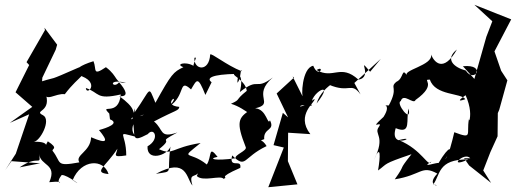

<svg xmlns="http://www.w3.org/2000/svg" viewBox="-20 -725 2158 803"><path d="M528 -226C547 -253 544 -275 479 -323C523 -319 504 -351 478 -381C455 -350 422 -398 507 -379C458 -376 477 -404 423 -444C365 -405 385 -435 371 -469C255 -434 308 -398 310 -443C169 -381 222 -406 156 -385L157 -400L213 -517L219 -538L166 -609L168 -599L91 -465L102 -453L45 -339L115 -278L21 -211L102 -247L46 -82L2 -14L28 -51L148 -42L62 -25C143 -81 150 -26 144 -81C148 -31 221 -41 186 37C276 27 197 60 238 7C260 4 340 67 284 28C320 -60 414 -62 434 3C367 -4 421 -26 471 -103C468 -79 445 -65 508 -75C508 -174 458 -175 552 -152C508 -182 554 -245 582 -245ZM440 -226C482 -209 427 -190 394 -181C433 -134 431 -121 361 -151C359 -90 292 -77 312 -46C209 -27 239 -45 200 -94C196 -104 227 -103 180 -134C156 -94 204 -135 121 -132C147 -133 196 -224 160 -243C116 -265 204 -253 167 -344C165 -292 213 -337 251 -331C316 -417 356 -413 282 -417C415 -393 342 -318 339 -357C398 -337 380 -306 485 -330C477 -233 393 -295 437 -250Z M865 -381C842 -398 863 -414 970 -416C929 -418 1007 -394 1012 -345C959 -303 990 -311 946 -291C1013 -271 1055 -211 1028 -266C976 -233 966 -215 1008 -109C1013 -94 961 -78 965 -63C876 -51 849 -61 890 -69C850 -120 867 -71 845 -37C771 -97 728 -53 819 -127C695 -107 704 -74 645 -101C716 -157 626 -120 722 -171C645 -145 666 -183 624 -217C719 -267 727 -261 730 -278C648 -285 746 -349 688 -280C758 -325 725 -400 779 -351C804 -393 807 -408 839 -328ZM803 11C828 37 903 6 915 23C942 13 880 23 985 -23C992 -64 936 -16 951 -75C1011 -17 994 -66 1095 -114C1062 -171 1016 -115 1085 -143C1081 -191 1132 -177 1109 -222C1099 -197 1096 -269 1047 -272C1133 -291 1031 -324 1121 -401C1044 -343 1067 -406 983 -340C1001 -410 972 -430 973 -379C989 -394 985 -448 991 -427C927 -452 864 -505 859 -497C855 -422 790 -432 793 -483C815 -493 766 -438 804 -435C781 -473 703 -460 747 -444C705 -424 697 -416 630 -295C598 -371 615 -356 543 -255C545 -294 541 -252 533 -238C550 -155 522 -124 598 -164C624 -196 651 -144 597 -113C593 -48 680 -74 693 -112C676 7 710 -11 632 2C764 -70 759 23 785 51C765 -16 809 36 824 -34Z M1528 -425C1467 -497 1544 -402 1479 -392C1404 -460 1374 -392 1304 -432C1340 -455 1314 -393 1290 -450C1242 -441 1239 -317 1248 -317L1204 -405L1210 -401L1137 -334L1185 -234L1163 -253L1124 -118L1167 -108L1102 58L1224 46L1184 -51L1185 -170L1278 -164C1214 -246 1303 -300 1295 -311C1215 -252 1219 -298 1283 -282C1271 -335 1389 -399 1304 -292C1329 -377 1441 -406 1355 -371C1444 -333 1447 -385 1488 -330L1462 -378L1573 -479L1567 -472Z M1921 -63 1942 -33 2034 40 2001 -12 2031 -89 2061 -155 2062 -252 2068 -266 2102 -389 2076 -429 2048 -510 2118 -644 1964 -705 2039 -636 2014 -571 1964 -395 1916 -448C2017 -458 1964 -374 1928 -430C1879 -443 1839 -477 1891 -518C1834 -418 1795 -466 1783 -497C1792 -451 1659 -432 1683 -408C1659 -446 1670 -397 1638 -383C1607 -357 1649 -363 1606 -284C1563 -283 1624 -299 1584 -236C1516 -174 1585 -225 1565 -195C1540 -162 1597 -160 1543 -54C1574 -129 1571 -69 1561 -12C1603 -42 1577 -38 1701 -80C1639 -2 1682 -47 1631 25C1744 7 1742 -36 1809 1C1755 58 1837 54 1792 46C1822 8 1809 -60 1938 -58C1848 -17 1922 -93 1947 -63ZM1941 -226C1930 -163 1959 -142 1880 -172C1871 -134 1856 -72 1842 -59C1880 -115 1859 -120 1814 -43C1808 -47 1735 -20 1784 -49C1771 -22 1746 -99 1648 -139C1739 -163 1606 -94 1635 -189C1703 -161 1676 -225 1689 -271C1703 -203 1633 -296 1656 -302C1667 -339 1710 -285 1718 -307C1815 -376 1739 -393 1778 -392C1800 -324 1910 -337 1926 -310C1854 -285 1982 -359 1926 -330C1976 -218 1913 -193 1954 -203Z"/></svg>

Font: Charger Distortion
Style: 2It
Weight: 400
Designer: Jasper
Foundry: Cannot Into Space Fonts
Version: Version 0.98